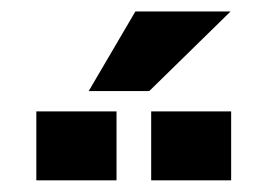

<svg xmlns="http://www.w3.org/2000/svg" viewBox="-20 -889 464 333"><path d="M182.1 -576.2H43V-695.8H182.1ZM380.9 -576.2H242.2V-695.8H380.9ZM214.8 -869.1H379.9L238.8 -731H133.8Z"/></svg>

Font: LT Superior
Style: Bold
Weight: 400
Designer: Daniel Lyons
Foundry: LyonsType
Version: Version 1.000